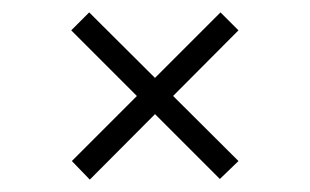

<svg xmlns="http://www.w3.org/2000/svg" viewBox="-20 -455 500 310"><path d="M95 -406 124 -435 365 -195 335 -166ZM336 -435 365 -406 125 -165 96 -195Z"/></svg>

Font: Kalnia Glaze Thin Medium
Style: Regular
Weight: 500
Version: Version 1.110